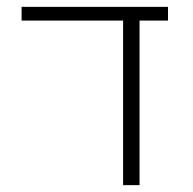

<svg xmlns="http://www.w3.org/2000/svg" viewBox="-20 -540 563 560"><path d="M387 0H339V-480H43V-520H470V-480H387Z"/></svg>

Font: M PLUS 1p Light
Style: Regular
Weight: 300
Version: Version 1.061